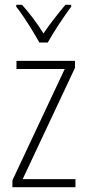

<svg xmlns="http://www.w3.org/2000/svg" viewBox="-20 -784 365 804"><path d="M296 0H32V-29L251 -495H49V-529H294V-500L75 -34H296ZM145 -606Q132 -629 115 -657Q98 -685 80 -711.5Q62 -738 48 -756V-764H72Q94 -740 118.5 -707.5Q143 -675 162 -644Q184 -676 206 -704.5Q228 -733 254 -764H278V-756Q255 -725 227 -682.5Q199 -640 180 -606Z"/></svg>

Font: Noto Sans Kannada Condensed ExtraLight
Style: Regular
Weight: 200
Width: 3
Designer: Jelle Bosma - Monotype Design Team
Foundry: Monotype Imaging Inc.
Version: Version 2.005; ttfautohint (v1.8.4.7-5d5b)